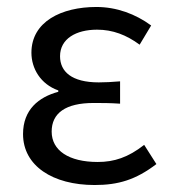

<svg xmlns="http://www.w3.org/2000/svg" viewBox="-20 -518 488 550"><path d="M251 12C319 12 369 -3 428 -48L393 -103C347 -67 307 -54 260 -54C177 -54 128 -87 128 -141C128 -194 168 -223 248 -223C272 -223 295 -223 324 -221V-285C299 -283 282 -282 263 -282C185 -282 152 -313 152 -357C152 -407 198 -433 258 -433C303 -433 342 -418 380 -390L413 -445C368 -478 314 -498 256 -498C156 -498 70 -456 70 -367C70 -322 96 -277 147 -259V-255C91 -240 46 -204 46 -134C46 -43 131 12 251 12Z"/></svg>

Font: Giro Sans Regular
Style: Regular
Weight: 400
Designer: Paul D. Hunt
Foundry: Adobe Systems Incorporated
Version: Version 1.000;PS 1.0;hotconv 1.0.88;makeotf.lib2.5.647800